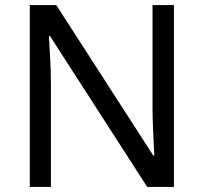

<svg xmlns="http://www.w3.org/2000/svg" viewBox="-20 -734 800 754"><path d="M663 0H558L176 -593H172Q174 -558 177 -506Q180 -454 180 -399V0H97V-714H201L582 -123H586Q585 -139 583.5 -171Q582 -203 580.5 -241Q579 -279 579 -311V-714H663Z"/></svg>

Font: Noto Sans Palmyrene
Style: Regular
Weight: 400
Designer: Monotype Design Team
Foundry: Monotype Imaging Inc.
Version: Version 2.001; ttfautohint (v1.8.4.7-5d5b)